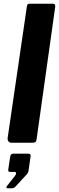

<svg xmlns="http://www.w3.org/2000/svg" viewBox="-20 -762 315 1025"><path d="M175.5 -19.6Q173.8 -6.1 168.7 -3.1Q163.7 0 149.3 0H43.2Q30.5 0 25.1 -7.1Q19.8 -14.3 20.8 -25.3L123.5 -727.3Q125.2 -736.9 127.8 -739.4Q130.4 -742 138.2 -742H263.5Q277.4 -742 274.4 -723.2ZM19.4 243.1Q15 243.1 14.5 239Q14 234.9 18.1 229.7L59.7 177.1Q66.7 167.9 65.7 161.8Q64.7 155.7 57.8 155.7H34.1Q27.3 155.7 25.1 152.5Q22.9 149.2 24.6 139.2L34.3 74.6Q37 58.5 49.7 58.5H131Q144.6 58.5 143.6 70.2L132.2 150.5Q130.2 160.9 123 168.6L68.8 227.6Q62.9 233.7 57.8 238.4Q52.7 243.1 43.1 243.1Z"/></svg>

Font: Libre Franklin Thin
Style: Italic
Weight: 100
Italic angle: -8°
Designer: Pablo Impallari, Rodrigo Fuenzalida, Nhung Nguyen
Foundry: Impallari Type
Version: Version 3.000